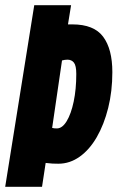

<svg xmlns="http://www.w3.org/2000/svg" viewBox="-39 -720 453 740"><path d="M-19 0 93 -700H235L223 -626Q231 -626 240 -626Q323 -626 358.5 -578.5Q394 -531 394 -442Q394 -368 378 -304Q362 -240 334 -191.5Q306 -143 268 -116Q230 -89 186 -89Q172 -89 163.5 -89.5Q155 -90 137 -92L123 0ZM180 -225Q201 -225 218 -253Q235 -281 245 -328.5Q255 -376 255 -435Q255 -467 246 -478.5Q237 -490 221 -490Q211 -490 200 -487L162 -227Q169 -225 180 -225Z"/></svg>

Font: Georama ExtraCondensed ExtraBold
Style: Italic
Weight: 800
Width: 2
Italic angle: -9°
Designer: Jean-Baptiste Levee
Foundry: Production Type
Version: Version 1.000